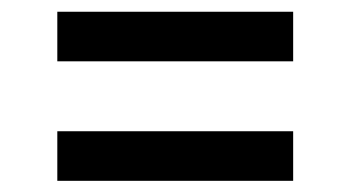

<svg xmlns="http://www.w3.org/2000/svg" viewBox="-20 -548 612 335"><path d="M80 -441V-527.5H491.5V-441ZM80 -232.5V-319H491.5V-232.5Z"/></svg>

Font: Encode Sans Expanded Expanded Medium
Style: Regular
Weight: 500
Width: 7
Designer: Multiple Designers
Foundry: Impallari Type
Version: Version 3.000; ttfautohint (v1.8.3) -l 8 -r 50 -G 200 -x 14 